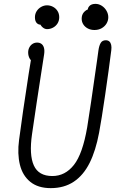

<svg xmlns="http://www.w3.org/2000/svg" viewBox="-20 -962 660 992"><path d="M78.5 -239Q95.5 -369.5 128 -579.5Q137 -633.5 145.5 -687.5L157 -644.5Q142 -644.5 133.8 -658.8Q125.5 -673 125.5 -691Q125.5 -705.5 131.8 -717.2Q138 -729 148.5 -735.5Q159 -742 172 -742Q184.5 -742 193.8 -735.5Q203 -729 207 -715.5Q211 -702 208 -681.5Q205.5 -661.5 191 -572Q181 -507.5 169.5 -431.5Q158 -355.5 145.5 -269Q130 -162 154.8 -107.2Q179.5 -52.5 250.5 -52.5Q316.5 -52.5 361.8 -109.8Q407 -167 430.5 -304.5Q445 -392 482 -653.5L488.5 -701Q492 -726 500.2 -740Q508.5 -754 526.5 -754Q538 -754 545 -747.8Q552 -741.5 554.5 -729.8Q557 -718 555 -702.5Q542.5 -603 523.5 -473Q504.5 -343 492 -276.5Q474.5 -183 442.8 -119.8Q411 -56.5 361.2 -23.2Q311.5 10 242 10Q176.5 10 136.5 -22.5Q96.5 -55 82.8 -111Q69 -167 78.5 -239ZM479 -918.5 434.5 -904.5Q431 -919 441.5 -930.5Q452 -942 473.5 -942Q490.5 -942 505.8 -932.2Q521 -922.5 530.2 -906.5Q539.5 -890.5 539.5 -873Q539.5 -856 530.8 -841Q522 -826 505.8 -816.5Q489.5 -807 468 -807Q449 -807 434 -814.8Q419 -822.5 410.5 -835.8Q402 -849 402 -865.5Q402 -885.5 413.2 -898.5Q424.5 -911.5 442.2 -916.5Q460 -921.5 479 -918.5ZM180.5 -878.5 196 -835.5Q181.5 -832 171 -841.8Q160.5 -851.5 160.5 -873Q160.5 -890 169.2 -904Q178 -918 192.5 -926.2Q207 -934.5 223 -934.5Q239 -934.5 253.5 -927Q268 -919.5 277 -905.5Q286 -891.5 286 -873Q286 -854.5 277 -840.5Q268 -826.5 253.5 -819Q239 -811.5 223 -811.5Q211 -811.5 200.2 -820.8Q189.5 -830 183.8 -845.5Q178 -861 180.5 -878.5Z"/></svg>

Font: Monaspace Radon Var
Style: Regular
Weight: 400
Designer: Riley Cran and the Lettermatic Team
Version: Version 1.000 (Monaspace Radon Var)